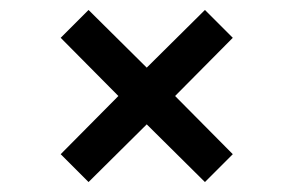

<svg xmlns="http://www.w3.org/2000/svg" viewBox="-20 -503 590 386"><path d="M275 -253 158 -137 102 -193 218 -310 102 -427 158 -483 275 -367 392 -483 448 -427 332 -310 448 -193 392 -137Z"/></svg>

Font: Share Tech
Style: Regular
Weight: 400
Designer: Ralph du Carrois
Foundry: Carrois Type Design
Version: Version 1.100